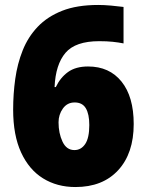

<svg xmlns="http://www.w3.org/2000/svg" viewBox="-20 -744 590 774"><path d="M33 -302Q33 -365 41.5 -426Q50 -487 71.5 -541Q93 -595 132 -636Q171 -677 230.5 -700.5Q290 -724 376 -724Q399 -724 427.5 -721.5Q456 -719 478 -716V-569Q458 -573 434.5 -575.5Q411 -578 380 -578Q284 -578 244 -531Q204 -484 200 -393H205Q223 -431 254 -453.5Q285 -476 335 -476Q421 -476 470 -415Q519 -354 519 -244Q519 -126 456.5 -58Q394 10 284 10Q210 10 153.5 -25Q97 -60 65 -129.5Q33 -199 33 -302ZM280 -139Q307 -139 323.5 -163.5Q340 -188 340 -240Q340 -284 326 -307.5Q312 -331 281 -331Q251 -331 233.5 -306.5Q216 -282 216 -251Q216 -207 232 -173Q248 -139 280 -139Z"/></svg>

Font: Noto Sans Hebrew SemiCondensed Black
Style: Regular
Weight: 900
Width: 4
Designer: Ben Nathan
Foundry: Google LLC
Version: Version 3.001; ttfautohint (v1.8.4.7-5d5b)